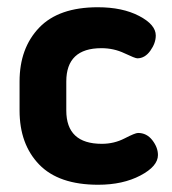

<svg xmlns="http://www.w3.org/2000/svg" viewBox="-20 -501 474 530"><path d="M34 -196V-276Q34 -368 88 -424.5Q142 -481 250 -481Q318 -481 364 -457Q410 -433 410 -403Q410 -382 395 -361Q380 -340 359 -340Q353 -340 323.5 -354Q294 -368 260 -368Q163 -368 163 -276V-196Q163 -104 261 -104Q295 -104 324 -119Q353 -134 361 -134Q385 -134 400.5 -114Q416 -94 416 -73Q416 -42 367.5 -16.5Q319 9 251 9Q142 9 88 -47Q34 -103 34 -196Z"/></svg>

Font: Terminal Dosis
Style: Bold
Weight: 700
Designer: EdgarTolentino, PabloImpallari, IginoMarini
Foundry: EdgarTolentino, PabloImpallari, IginoMarini
Version: Version 1.006